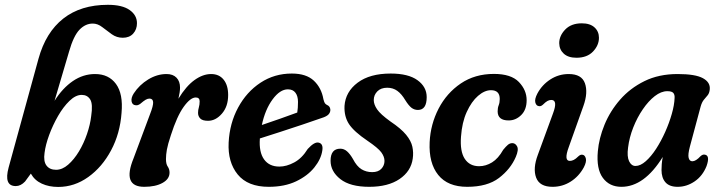

<svg xmlns="http://www.w3.org/2000/svg" viewBox="-20 -748 2914 778"><path d="M260 -539.5 201 -339.5Q233.5 -391 275.2 -419.5Q317 -448 365 -448Q420.5 -448 450 -407.8Q479.5 -367.5 472.5 -290.5Q466.5 -207 430.2 -139Q394 -71 337.8 -30.8Q281.5 9.5 216 9.5Q178.5 9.5 149.5 -3.8Q120.5 -17 105 -44.5L81.5 -12.5Q64 6 44 6Q-5.5 6 15 -69.5L136 -510Q165.5 -617 236.5 -672.8Q307.5 -728.5 417 -728.5Q475.5 -728.5 505.2 -707.5Q535 -686.5 535 -654Q535 -629 519.8 -612Q504.5 -595 477.5 -595Q453 -595 433 -609.2Q413 -623.5 394.5 -638Q376 -652.5 356 -652.5Q326 -652.5 302 -627.5Q278 -602.5 260 -539.5ZM311 -363.5Q286.5 -363.5 261.5 -339.2Q236.5 -315 215.2 -278Q194 -241 179.2 -201Q164.5 -161 160.5 -128.5Q155.5 -94 168.5 -77Q181.5 -60 207 -60Q232.5 -60 256.2 -80.8Q280 -101.5 299.8 -134.2Q319.5 -167 332.5 -205Q345.5 -243 349.5 -277.5Q357 -326.5 345.5 -345Q334 -363.5 311 -363.5Z M530 -321.5Q516 -322.5 513.2 -337Q510.5 -351.5 522 -369.5Q544.5 -404 580.5 -426Q616.5 -448 655 -448Q681 -448 695.2 -433.2Q709.5 -418.5 709.5 -393Q709.5 -375.5 703 -348Q734 -399 768 -423.5Q802 -448 835.5 -448Q868 -448 886.2 -425.2Q904.5 -402.5 904.5 -363Q904.5 -316.5 879.2 -287.5Q854 -258.5 823 -258.5Q800.5 -258.5 791.5 -267.8Q782.5 -277 782.5 -290.5Q782.5 -302.5 785.8 -313Q789 -323.5 789 -337.5Q789 -353 773 -353Q751.5 -353 724.2 -315Q697 -277 672.5 -200.5Q660 -163 656.2 -141.8Q652.5 -120.5 652.5 -103.5Q652.5 -83 659.8 -72.8Q667 -62.5 667 -48.5Q667 -22.5 638.5 -6.8Q610 9 564.5 9Q474 9 521 -106L588 -285.5Q601.5 -320 600.5 -334.2Q599.5 -348.5 585.5 -348.5Q578.5 -348.5 570.2 -343.8Q562 -339 548 -327Q538 -320 530 -321.5Z M1286 -138Q1281 -103.5 1253.8 -69.5Q1226.5 -35.5 1179.8 -13.2Q1133 9 1069 9Q984 9 943.2 -41Q902.5 -91 906.5 -170.5Q910.5 -248.5 944.8 -312Q979 -375.5 1035.5 -412.8Q1092 -450 1162.5 -450Q1221 -450 1251.8 -421Q1282.5 -392 1290.5 -346Q1293.5 -334.5 1296.2 -330.2Q1299 -326 1304.5 -323Q1317 -318 1318.5 -305Q1319.5 -294 1311.8 -285Q1304 -276 1282.5 -269.5Q1250 -258 1205.2 -243Q1160.5 -228 1114.8 -213.2Q1069 -198.5 1033 -187V-186.5Q1029 -131.5 1050 -102.2Q1071 -73 1112 -73Q1141 -73 1172.2 -89.8Q1203.5 -106.5 1227 -144.5Q1254.5 -174.5 1271.5 -170Q1290.5 -165.5 1286 -138ZM1146.5 -386Q1114.5 -386 1084.5 -345.2Q1054.5 -304.5 1041 -241.5Q1075 -253 1114.5 -266.8Q1154 -280.5 1184.5 -292Q1187.5 -309.5 1187.5 -335Q1187.5 -358.5 1177.2 -372.2Q1167 -386 1146.5 -386Z M1488 -50.5Q1512.5 -50.5 1525.2 -64Q1538 -77.5 1538 -96Q1538 -113 1525 -130.8Q1512 -148.5 1468.5 -178Q1414.5 -214.5 1394.2 -245.2Q1374 -276 1376 -319Q1380 -376 1429.2 -413Q1478.5 -450 1563 -450Q1634.5 -450 1671.8 -423Q1709 -396 1709 -354.5Q1709 -302.5 1673.5 -302.5Q1659 -302.5 1647.5 -311.2Q1636 -320 1622 -342.5Q1607.5 -367 1590 -379.8Q1572.5 -392.5 1549 -392.5Q1523.5 -392.5 1509 -377.8Q1494.5 -363 1494.5 -342.5Q1494.5 -325 1508 -305Q1521.5 -285 1562.5 -255.5Q1605 -227 1625.5 -202Q1646 -177 1651 -153.2Q1656 -129.5 1652.5 -105.5Q1645.5 -54 1599 -22.5Q1552.5 9 1476 9Q1399 9 1359.2 -22.2Q1319.5 -53.5 1319.5 -96.5Q1319.5 -145.5 1359 -145.5Q1374 -145.5 1386.2 -134.8Q1398.5 -124 1410 -104Q1425.5 -74 1444.8 -62.2Q1464 -50.5 1488 -50.5Z M1969.5 -382.5Q1943.5 -382.5 1917 -359.5Q1890.5 -336.5 1871.2 -294.2Q1852 -252 1848 -194Q1843.5 -134.5 1863.2 -104.5Q1883 -74.5 1921.5 -74.5Q1948.5 -74.5 1973.8 -90Q1999 -105.5 2019 -141Q2030 -154.5 2038 -161.2Q2046 -168 2056 -168Q2068.5 -168 2075.5 -154.5Q2082.5 -141 2070 -112Q2049 -63 2002 -27Q1955 9 1873 9Q1794.5 9 1755.8 -39Q1717 -87 1721 -172Q1724.5 -244.5 1757.2 -307.8Q1790 -371 1847.2 -409.8Q1904.5 -448.5 1981.5 -448.5Q2051 -448.5 2082.5 -415.8Q2114 -383 2114 -342Q2114 -303.5 2092 -281.8Q2070 -260 2041 -260Q1996.5 -260 1996.5 -297Q1996.5 -311 2000.8 -321.8Q2005 -332.5 2005 -347Q2005 -382.5 1969.5 -382.5Z M2316 -514Q2282.5 -514 2264.5 -530.5Q2246.5 -547 2246 -573Q2246 -603 2270.2 -628.2Q2294.5 -653.5 2337.5 -653.5Q2371 -653.5 2389 -637Q2407 -620.5 2407 -595Q2407 -564.5 2383 -539.2Q2359 -514 2316 -514ZM2284.5 -151.5Q2264 -96 2289 -96Q2296.5 -96 2304.8 -100Q2313 -104 2323.5 -114.5Q2332 -122.5 2340 -121Q2350 -120 2353.8 -106.2Q2357.5 -92.5 2345.5 -69.5Q2325.5 -33 2292.2 -12Q2259 9 2219 9Q2166.5 9 2152.5 -28.2Q2138.5 -65.5 2159.5 -121L2220.5 -287.5Q2241.5 -343 2214 -343Q2206 -343 2198.2 -338.8Q2190.5 -334.5 2179.5 -323.5Q2171 -316 2163.5 -318Q2153 -319 2149.2 -332.5Q2145.5 -346 2157.5 -369Q2176.5 -404.5 2210.2 -426.2Q2244 -448 2284.5 -448Q2337 -448 2350.2 -410.5Q2363.5 -373 2344 -318.5Z M2775.5 -154Q2767 -122 2770.5 -108.2Q2774 -94.5 2785.5 -94.5Q2799.5 -94.5 2818.5 -115Q2827.5 -123 2835 -121.5Q2858.5 -119 2843 -75Q2827 -35 2794.8 -13Q2762.5 9 2726 9Q2692.5 9 2676.5 -9.2Q2660.5 -27.5 2660.5 -59Q2660.5 -70.5 2661.5 -83.2Q2662.5 -96 2665.5 -112Q2590.5 9 2498 9Q2449.5 9 2422.8 -27.2Q2396 -63.5 2402.5 -135Q2407 -187.5 2429.5 -242.5Q2452 -297.5 2492.5 -344Q2533 -390.5 2591.2 -419.2Q2649.5 -448 2726 -448Q2797.5 -448 2828.2 -431.2Q2859 -414.5 2856 -385.5Q2854.5 -370.5 2847.5 -362Q2840.5 -353.5 2832.2 -343.8Q2824 -334 2819 -316ZM2525 -150Q2520 -113.5 2529.2 -94.5Q2538.5 -75.5 2555 -75.5Q2575 -75.5 2596.8 -94.8Q2618.5 -114 2638.8 -145.2Q2659 -176.5 2675.5 -213.5Q2692 -250.5 2702.2 -286.5Q2712.5 -322.5 2713.5 -351Q2714.5 -364.5 2708.2 -371.5Q2702 -378.5 2684 -378.5Q2659 -378.5 2633.2 -358.5Q2607.5 -338.5 2584.8 -305.2Q2562 -272 2546 -231.5Q2530 -191 2525 -150Z"/></svg>

Font: Fraunces 144pt S100 SemiBold
Style: Italic
Weight: 600
Italic angle: -16°
Version: Version 1.000; ttfautohint (v1.8.3)